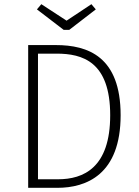

<svg xmlns="http://www.w3.org/2000/svg" viewBox="-20 -900 668 920"><path d="M418 -880 299 -801 178 -880 157 -855 285 -757H312L439 -855ZM248 -684H115V0H255C393 0 558 -63 558 -348C558 -629 401 -684 248 -684ZM251 -643C375 -643 508 -605 508 -348C508 -96 380 -41 258 -41H162V-643Z"/></svg>

Font: Fira Sans ExtraLight
Style: Regular
Weight: 200
Designer: bBox Type GmbH & Carrois Corporate GbR & Edenspiekermann AG
Foundry: bBox Type GmbH & Carrois Corporate GbR & Edenspiekermann AG
Version: Version 4.300;PS 004.300;hotconv 1.0.88;makeotf.lib2.5.64775